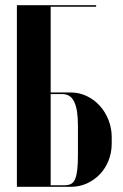

<svg xmlns="http://www.w3.org/2000/svg" viewBox="-20 -719 472 739"><path d="M175 -363V-693H350V-699H45V0H253Q286 0 314.5 -13Q343 -26 364.5 -48.5Q386 -71 398 -101.5Q410 -132 410 -167V-191Q410 -226 397.5 -257.5Q385 -289 363.5 -312.5Q342 -336 313.5 -349.5Q285 -363 253 -363ZM280 -124Q280 -89 277.5 -66.5Q275 -44 269.5 -30.5Q264 -17 254 -11.5Q244 -6 229 -6H175V-357H219Q235 -357 246.5 -350Q258 -343 265.5 -327.5Q273 -312 276.5 -289Q280 -266 280 -234Z"/></svg>

Font: Moniqa Black
Style: Regular
Weight: 900
Designer: Rajesh Rajput
Foundry: Rajesh Rajput
Version: Version 1.000